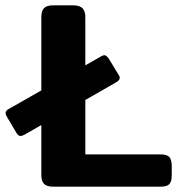

<svg xmlns="http://www.w3.org/2000/svg" viewBox="-20 -700 675 720"><path d="M624 -78V-42Q624 -19 615 -9.5Q606 0 582 0H180Q155 0 145 -10.5Q135 -21 135 -43V-231L72 -195Q62 -190 57 -190Q49 -190 42 -201L6 -262Q1 -270 1 -276Q1 -286 14 -292L135 -361V-636Q135 -659 145 -669.5Q155 -680 180 -680H254Q279 -680 289.5 -669Q300 -658 300 -636V-455L358 -488Q366 -493 371 -493Q379 -493 388 -480L425 -419Q429 -414 429 -408Q429 -399 415 -391L300 -325V-121H582Q606 -121 615 -111Q624 -101 624 -78Z"/></svg>

Font: Mitr Medium
Style: Regular
Weight: 500
Designer: Thanarat Vachiruckul
Foundry: Cadson Demak
Version: Version 1.003